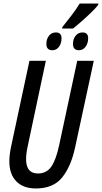

<svg xmlns="http://www.w3.org/2000/svg" viewBox="-20 -1059 578 1089"><path d="M334 -906Q365 -945 388.5 -975.5Q412 -1006 432 -1039H538L537 -1031Q523 -1013 496 -987Q469 -961 440.5 -936Q412 -911 394 -897H332ZM277 -774Q243 -774 243 -810Q243 -838 258 -856.5Q273 -875 297 -875Q329 -875 329 -842Q329 -813 314.5 -793.5Q300 -774 277 -774ZM428 -774Q394 -774 394 -810Q394 -838 409 -856.5Q424 -875 448 -875Q480 -875 480 -842Q480 -813 465 -793.5Q450 -774 428 -774ZM183 10Q112 10 72.5 -30.5Q33 -71 33 -144Q33 -162 35.5 -183.5Q38 -205 43 -228L147 -714H240L136 -224Q128 -187 128 -156Q128 -75 195 -75Q243 -75 270 -112.5Q297 -150 315 -233L418 -714H512L406 -223Q383 -115 332.5 -52.5Q282 10 183 10Z"/></svg>

Font: Noto Sans ExtraCondensed Medium
Style: Italic
Weight: 500
Width: 2
Italic angle: -12°
Designer: Monotype Design Team
Foundry: Monotype Imaging Inc.
Version: Version 2.013; ttfautohint (v1.8.4.7-5d5b)